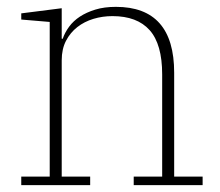

<svg xmlns="http://www.w3.org/2000/svg" viewBox="-20 -540 642 560"><path d="M42 -25H125V-476L42 -483V-501L160 -516V-427H163Q169 -445 181.5 -462Q194 -479 213 -491.5Q232 -504 258 -512Q284 -520 318 -520Q488 -520 488 -328V-25H571V0H370V-25H453V-323Q453 -411 416.5 -452Q380 -493 308 -493Q279 -493 252.5 -485Q226 -477 205.5 -461Q185 -445 172.5 -421Q160 -397 160 -364V-25H243V0H42Z"/></svg>

Font: IBM Plex Serif ExtLt
Style: Regular
Weight: 200
Designer: Mike Abbink, Paul van der Laan, Pieter van Rosmalen
Foundry: Bold Monday
Version: Version 3.001